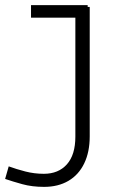

<svg xmlns="http://www.w3.org/2000/svg" viewBox="-73 -491 512 749"><path d="M99 238Q52 238 14 227.5Q-24 217 -53 207L-39 158Q-9 169 26 178Q61 187 98 187Q155 187 188 150Q221 113 221 42V-464H277V41Q277 102 255.5 146.5Q234 191 194 214.5Q154 238 99 238ZM48 -422V-471H269V-422Z"/></svg>

Font: BioRhyme SemiExpanded Light
Style: Regular
Weight: 300
Width: 6
Designer: Aoife Mooney
Foundry: Aoife Mooney Type
Version: Version 1.600;gftools[0.9.33]